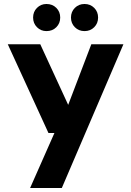

<svg xmlns="http://www.w3.org/2000/svg" viewBox="-20 -723 658 963"><path d="M131 220 253 -56H223L19 -501H182L322 -197L438 -501H599L290 220ZM213 -567Q185 -567 165.5 -586.5Q146 -606 146 -635Q146 -664 165.5 -683.5Q185 -703 213 -703Q243 -703 262.5 -683.5Q282 -664 282 -635Q282 -606 262.5 -586.5Q243 -567 213 -567ZM404 -567Q375 -567 355.5 -586.5Q336 -606 336 -635Q336 -664 355.5 -683.5Q375 -703 404 -703Q433 -703 452.5 -683.5Q472 -664 472 -635Q472 -606 452.5 -586.5Q433 -567 404 -567Z"/></svg>

Font: DM Sans 17pt Black
Style: Regular
Weight: 900
Version: Version 4.004;gftools[0.9.30]